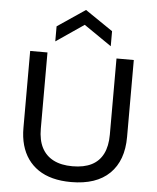

<svg xmlns="http://www.w3.org/2000/svg" viewBox="-60 -953 831 1017"><g transform="rotate(5 355.5 -444.5)"><path d="M356 13Q302 13 258 1.5Q214 -10 181 -32.5Q148 -55 125.5 -87Q103 -119 91.5 -160Q80 -201 80 -251V-660H172V-255Q172 -194 193 -153.5Q214 -113 255 -92Q296 -71 356 -71Q417 -71 457.5 -91.5Q498 -112 518.5 -153Q539 -194 539 -255V-660H631V-251Q631 -125 560.5 -56Q490 13 356 13ZM208 -722V-802L356 -902L503 -802V-722L356 -823Z"/></g></svg>

Font: Bricolage Grotesque 16pt
Style: Regular
Weight: 400
Version: Version 1.001;gftools[0.9.33.dev8+g029e19f]